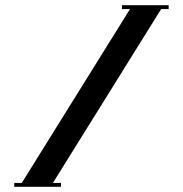

<svg xmlns="http://www.w3.org/2000/svg" viewBox="-20 -720 705 740"><path d="M35 -15H64L481 -685H450V-700H630V-685H601L184 -15H215V0H35Z"/></svg>

Font: Copperplate CC
Style: Regular
Weight: 400
Designer: indestructible type*
Foundry: Cowboy Collective
Version: Version 1.000